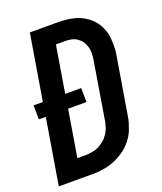

<svg xmlns="http://www.w3.org/2000/svg" viewBox="-136 -824 772 913"><g transform="rotate(-20 250.0 -367.5)"><path d="M3 0 58 -332H23L22 -403H69L124 -735H267Q286 -735 305 -733Q324 -731 342 -727Q360 -723 376.5 -715.5Q393 -708 407.5 -698Q422 -688 434 -675Q446 -662 454.5 -647Q463 -632 469 -614.5Q475 -597 476.5 -578.5Q478 -560 478 -538Q478 -516 476 -504L426 -203Q424 -187 419 -170.5Q414 -154 408 -138Q402 -122 392.5 -107Q383 -92 371.5 -79Q360 -66 346 -55Q332 -44 316.5 -35Q301 -26 285 -19.5Q269 -13 253 -9Q237 -5 217.5 -2.5Q198 0 187 0ZM132 -96H173Q183 -96 192 -97Q201 -98 211 -100Q221 -102 230.5 -105.5Q240 -109 248.5 -114Q257 -119 265.5 -125.5Q274 -132 280.5 -139.5Q287 -147 293 -155.5Q299 -164 303 -173Q307 -182 310 -193Q313 -204 315 -211L363 -503Q365 -513 366 -522.5Q367 -532 367 -542Q367 -552 365.5 -561.5Q364 -571 361 -579.5Q358 -588 353.5 -596Q349 -604 343 -610.5Q337 -617 329.5 -622.5Q322 -628 313.5 -631.5Q305 -635 293.5 -637Q282 -639 276 -639H221L182 -403H263L264 -332H171Z"/></g></svg>

Font: Iosevka Custom
Style: Bold Italic
Weight: 700
Italic angle: -9°
Designer: Belleve Invis
Foundry: Belleve Invis
Version: Version 30.3.1; ttfautohint (v1.8.3)